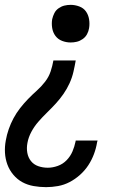

<svg xmlns="http://www.w3.org/2000/svg" viewBox="-23 -548 543 791"><path d="M268 -373Q250 -373 233 -379.5Q216 -386 205.5 -400Q195 -414 192 -432.5Q189 -451 192 -469Q195 -482 201 -494Q207 -506 218.5 -514Q230 -522 242.5 -525Q255 -528 268 -528Q286 -528 303.5 -521.5Q321 -515 331 -501Q341 -487 344 -468.5Q347 -450 344 -432Q342 -419 335.5 -407Q329 -395 317.5 -387Q306 -379 293.5 -376Q281 -373 268 -373ZM167 223Q141 223 115.5 218.5Q90 214 69 202.5Q48 191 32 172Q16 153 7.5 130Q-1 107 -2.5 81.5Q-4 56 1 30Q5 7 13 -16Q21 -39 32.5 -60.5Q44 -82 59.5 -102Q75 -122 92.5 -140Q110 -158 128.5 -174.5Q147 -191 162.5 -211Q178 -231 185.5 -253.5Q193 -276 197 -299H289Q285 -276 279.5 -252Q274 -228 263.5 -205Q253 -182 238.5 -161Q224 -140 206.5 -121Q189 -102 170.5 -84Q152 -66 135 -46.5Q118 -27 106 -4.5Q94 18 90 41Q86 62 89.5 81.5Q93 101 104.5 115.5Q116 130 134.5 136.5Q153 143 174 143Q194 143 215 135.5Q236 128 251.5 112Q267 96 275.5 76Q284 56 288 36L289 31H379L377 38Q373 63 364 87Q355 111 341 132.5Q327 154 307 172Q287 190 264 202Q241 214 216 218.5Q191 223 167 223Z"/></svg>

Font: Iosevka Term Curly Medium
Style: Italic
Weight: 500
Italic angle: -9°
Designer: Belleve Invis
Foundry: Belleve Invis
Version: Version 32.3.0